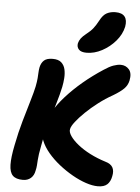

<svg xmlns="http://www.w3.org/2000/svg" viewBox="-65 -1066 819 1127"><g transform="rotate(5 344.5 -502.0)"><path d="M554 11Q523 11 484 -2Q445 -15 403.5 -38.5Q362 -62 323.5 -92.5Q285 -123 256 -157.5Q227 -192 212.5 -228Q198 -264 205 -297Q215 -346 243 -395Q271 -444 314.5 -492.5Q358 -541 412 -586.5Q466 -632 529 -673Q560 -694 584 -702.5Q608 -711 627 -711Q657 -711 676 -689Q695 -667 686 -623Q680 -595 659.5 -574.5Q639 -554 597 -529Q554 -505 513.5 -474Q473 -443 440.5 -411.5Q408 -380 387 -353Q366 -326 363 -309Q359 -292 375 -268.5Q391 -245 422 -220Q453 -195 495 -173.5Q537 -152 585 -137Q618 -128 629.5 -107.5Q641 -87 634 -55Q628 -23 609.5 -6Q591 11 554 11ZM113 12Q72 12 53 -7Q34 -26 33 -70Q32 -114 47 -187Q62 -264 81.5 -332Q101 -400 117 -453.5Q133 -507 140 -540Q146 -571 147.5 -590.5Q149 -610 149.5 -624.5Q150 -639 153 -655Q159 -682 175.5 -696.5Q192 -711 226 -711Q260 -711 277 -695.5Q294 -680 299.5 -656Q305 -632 303 -604Q301 -576 296 -552Q287 -509 270 -452.5Q253 -396 234 -331Q215 -266 203 -199Q197 -169 194 -148Q191 -127 190 -111Q189 -95 188 -80Q187 -65 183 -49Q178 -20 159.5 -4Q141 12 113 12ZM420 -764Q388 -764 374.5 -778.5Q361 -793 365 -815Q369 -831 379 -844.5Q389 -858 408 -873Q434 -893 448.5 -911.5Q463 -930 478 -958Q496 -993 518.5 -1004.5Q541 -1016 569 -1016Q608 -1016 624 -995.5Q640 -975 633 -936Q623 -890 589.5 -851Q556 -812 511 -788Q466 -764 420 -764Z"/></g></svg>

Font: Shantell Sans
Style: Bold Italic
Weight: 700
Italic angle: -11°
Designer: Stephen Nixon, Anya Danilova, Shantell Martin
Foundry: Arrow Type
Version: Version 1.011;[c5ecc13dd]